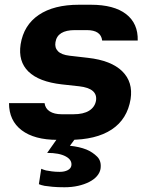

<svg xmlns="http://www.w3.org/2000/svg" viewBox="-20 -580 640 810"><path d="M222 10Q125 10 71.5 -30.5Q18 -71 18 -145H168Q171 -122 190 -110Q209 -98 240 -98H290Q332 -98 356 -113Q380 -128 385 -155Q393 -207 314 -216L241 -224Q144 -235 100 -278Q56 -321 67 -393Q80 -474 143.5 -517Q207 -560 313 -560H363Q461 -560 512 -520.5Q563 -481 561 -409H411Q406 -453 346 -453H296Q222 -453 214 -402Q210 -379 224.5 -364Q239 -349 273 -345L351 -336Q449 -325 495.5 -279.5Q542 -234 531 -162Q517 -77 451 -33.5Q385 10 272 10ZM243 -26H320L275 35Q315 39 345 51Q371 62 390 81Q409 100 404 133Q401 149 389 163Q377 177 356.5 187.5Q336 198 309.5 204Q283 210 252 210Q222 210 201.5 208Q181 206 168 204Q153 201 144 197L154 132Q163 136 174 139Q185 141 199 143Q213 145 232 145Q252 145 265.5 138Q279 131 281 119Q285 95 257.5 80Q230 65 179 65Z"/></svg>

Font: JetBrains Mono ExtraBold
Style: Italic
Weight: 800
Designer: Philipp Nurullin, Konstantin Bulenkov
Foundry: JetBrains
Version: Version 1.000; ttfautohint (v1.8.3)